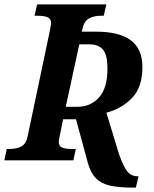

<svg xmlns="http://www.w3.org/2000/svg" viewBox="-41 -734 706 879"><path d="M361 11 307 -188H248L235 -124Q228 -93 228 -84Q228 -65 243.5 -58.5Q259 -52 288 -52H306L295 0H-21L-10 -52H2Q36 -52 57.5 -64Q79 -76 86 -112L188 -597Q189 -607 191 -615Q193 -623 193 -628Q193 -648 177 -655Q161 -662 129 -662H117L129 -714H446L434 -662H423Q388 -662 365.5 -649Q343 -636 336 -600L333 -589H399Q506 -589 558.5 -549Q611 -509 611 -428Q611 -334 563 -285Q515 -236 446 -218L504 -28Q524 29 542 51Q560 73 589 73H593L581 125H572Q504 125 463.5 116Q423 107 398.5 82.5Q374 58 361 11ZM313 -245Q374 -245 412.5 -288Q451 -331 451 -421Q451 -481 431 -506Q411 -531 367 -531H322L260 -245Z"/></svg>

Font: Noto Serif Narrow
Style: Bold Italic
Weight: 700
Width: 4
Italic angle: -12°
Designer: Monotype Design Team
Foundry: Monotype Imaging Inc.
Version: Version 1.001